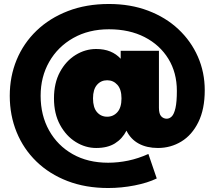

<svg xmlns="http://www.w3.org/2000/svg" viewBox="-20 -734 1077 964"><path d="M523 210Q410 210 319 175Q228 140 163 77Q98 14 63.5 -70.5Q29 -155 29 -253Q29 -350 63.5 -433.5Q98 -517 163.5 -580Q229 -643 321 -678.5Q413 -714 527 -714Q635 -714 723.5 -680.5Q812 -647 875.5 -587.5Q939 -528 973.5 -449.5Q1008 -371 1008 -281Q1008 -186 976 -121Q944 -56 890.5 -23.5Q837 9 773 9Q717 9 676.5 -13Q636 -35 615 -78Q594 -37 557 -14Q520 9 463 9Q409 9 360.5 -21Q312 -51 281.5 -107Q251 -163 251 -240Q251 -317 281 -372.5Q311 -428 359.5 -458Q408 -488 463 -488Q503 -488 533.5 -475.5Q564 -463 586 -439V-479H778V-193Q778 -162 789.5 -150Q801 -138 817 -138Q831 -138 842.5 -149.5Q854 -161 861 -191.5Q868 -222 868 -278Q868 -369 825.5 -438.5Q783 -508 706.5 -547.5Q630 -587 527 -587Q425 -587 347.5 -543Q270 -499 227 -423.5Q184 -348 184 -253Q184 -155 226.5 -79Q269 -3 345 40Q421 83 523 83Q573 83 623.5 72.5Q674 62 725 39L767 162Q722 184 656 197Q590 210 523 210ZM518 -148Q549 -148 569.5 -171Q590 -194 590 -240Q590 -285 569.5 -308Q549 -331 518 -331Q487 -331 467 -308Q447 -285 447 -240Q447 -194 467 -171Q487 -148 518 -148Z"/></svg>

Font: Montserrat Black
Style: Regular
Weight: 900
Designer: Julieta Ulanovsky
Foundry: Julieta Ulanovsky
Version: Version 9.000; ttfautohint (v1.8.4.7-5d5b)